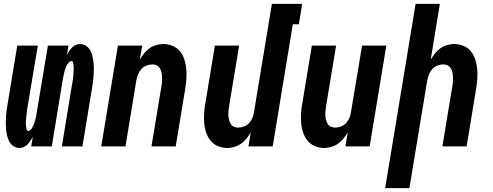

<svg xmlns="http://www.w3.org/2000/svg" viewBox="-20 -755 2540 990"><path d="M81 8Q64 8 50 -1Q36 -10 28.5 -24Q21 -38 17 -54Q13 -70 11.5 -87Q10 -104 10 -121Q10 -138 11 -155Q12 -172 14.5 -189Q17 -206 20 -223L69 -520H175L123 -209Q122 -203 121 -197.5Q120 -192 119.5 -186.5Q119 -181 118 -175Q117 -169 116.5 -163.5Q116 -158 115.5 -152.5Q115 -147 114.5 -141.5Q114 -136 113.5 -130Q113 -124 113 -118.5Q113 -113 114 -107.5Q115 -102 115.5 -96.5Q116 -91 118 -85.5Q120 -80 126 -80Q133 -80 138.5 -86Q144 -92 147.5 -98.5Q151 -105 153.5 -111.5Q156 -118 158 -124.5Q160 -131 162 -138Q164 -145 165.5 -151.5Q167 -158 168 -165Q169 -172 170 -179L227 -520H333L325 -470Q329 -480 335.5 -490Q342 -500 350.5 -509Q359 -518 370 -523Q381 -528 392 -528Q409 -528 423 -519Q437 -510 445 -496Q453 -482 456.5 -466Q460 -450 462 -433Q464 -416 464 -399Q464 -382 462.5 -365Q461 -348 459 -331Q457 -314 454 -297L405 0H299L350 -311Q351 -317 352 -322.5Q353 -328 354 -333.5Q355 -339 356 -345Q357 -351 357.5 -356.5Q358 -362 358 -367.5Q358 -373 358.5 -378.5Q359 -384 359.5 -390Q360 -396 360 -401.5Q360 -407 359.5 -412.5Q359 -418 358.5 -423.5Q358 -429 356 -434.5Q354 -440 348 -440Q341 -440 335.5 -434Q330 -428 326 -421.5Q322 -415 319.5 -408.5Q317 -402 315 -395.5Q313 -389 311.5 -382Q310 -375 308.5 -368.5Q307 -362 305.5 -355Q304 -348 303 -341L247 0H141L149 -50Q144 -40 137.5 -30Q131 -20 122.5 -11Q114 -2 103 3Q92 8 81 8Z M502 0 588 -520H713L701 -448Q711 -464 723 -479.5Q735 -495 750.5 -506Q766 -517 784.5 -522.5Q803 -528 821 -528Q847 -528 870 -518.5Q893 -509 908 -490.5Q923 -472 930.5 -448.5Q938 -425 940.5 -399.5Q943 -374 941 -348Q939 -322 935 -297L886 0H761L813 -314Q815 -325 815.5 -337Q816 -349 815.5 -360.5Q815 -372 812.5 -383Q810 -394 804 -403.5Q798 -413 788 -418Q778 -423 766 -423Q751 -423 735.5 -417Q720 -411 709 -399Q698 -387 692 -372Q686 -357 683 -341L627 0Z M1152 8Q1126 8 1103.5 -1.5Q1081 -11 1066 -29.5Q1051 -48 1043 -71.5Q1035 -95 1033 -120.5Q1031 -146 1032.5 -172Q1034 -198 1039 -223L1088 -520H1213L1161 -206Q1159 -195 1158 -183Q1157 -171 1157.5 -159.5Q1158 -148 1161 -137Q1164 -126 1169.5 -116.5Q1175 -107 1185.5 -102Q1196 -97 1208 -97Q1223 -97 1238.5 -103Q1254 -109 1265 -121Q1276 -133 1282 -148Q1288 -163 1290 -179L1382 -735H1538L1521 -630H1490L1386 0H1261L1273 -72Q1263 -56 1251 -40.5Q1239 -25 1223 -14Q1207 -3 1188.5 2.5Q1170 8 1152 8Z M1652 8Q1626 8 1603.5 -1.5Q1581 -11 1566 -29.5Q1551 -48 1543 -71.5Q1535 -95 1533 -120.5Q1531 -146 1532.5 -172Q1534 -198 1539 -223L1588 -520H1713L1661 -206Q1659 -195 1658 -183Q1657 -171 1657.5 -159.5Q1658 -148 1661 -137Q1664 -126 1669.5 -116.5Q1675 -107 1685.5 -102Q1696 -97 1708 -97Q1723 -97 1738.5 -103Q1754 -109 1765 -121Q1776 -133 1782 -148Q1788 -163 1790 -179L1847 -520H1972L1886 0H1761L1773 -72Q1763 -56 1751 -40.5Q1739 -25 1723 -14Q1707 -3 1688.5 2.5Q1670 8 1652 8Z M1966 215 2123 -735H2248L2201 -448Q2211 -464 2223 -479.5Q2235 -495 2250.5 -506Q2266 -517 2284.5 -522.5Q2303 -528 2321 -528Q2347 -528 2370 -518.5Q2393 -509 2408 -490.5Q2423 -472 2430.5 -448.5Q2438 -425 2440.5 -399.5Q2443 -374 2441 -348Q2439 -322 2435 -297L2386 0H2261L2313 -314Q2315 -325 2315.5 -337Q2316 -349 2315.5 -360.5Q2315 -372 2312.5 -383Q2310 -394 2304 -403.5Q2298 -413 2288 -418Q2278 -423 2266 -423Q2251 -423 2235.5 -417Q2220 -411 2209 -399Q2198 -387 2192 -372Q2186 -357 2183 -341L2091 215Z"/></svg>

Font: Iosevka Term Curly Extrabold
Style: Italic
Weight: 800
Italic angle: -9°
Designer: Belleve Invis
Foundry: Belleve Invis
Version: Version 32.3.0